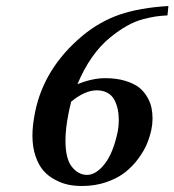

<svg xmlns="http://www.w3.org/2000/svg" viewBox="-20 -601 575 633"><path d="M214.8 -266.1Q209 -243.7 206.1 -228Q195.8 -177.2 195.8 -137.7Q195.8 -77.6 217 -51Q238.3 -24.4 267.1 -24.4Q296.4 -24.4 324.7 -60.1Q353 -95.7 367.7 -165.5Q371.6 -184.6 371.6 -206.5Q371.6 -225.1 368.2 -241Q364.7 -256.8 357.2 -271.5Q349.6 -286.1 334.7 -294.7Q319.8 -303.2 298.8 -303.2Q260.3 -303.2 214.8 -266.1ZM532.2 -550.3Q507.8 -548.8 492.9 -546.6Q478 -544.4 452.1 -537.8Q426.3 -531.2 399.2 -516.1Q372.1 -501 343.3 -477.5Q277.8 -424.3 235.4 -323.7Q285.2 -343.3 326.7 -343.3Q364.3 -343.3 393.1 -334.5Q421.9 -325.7 438.5 -312.5Q455.1 -299.3 465.6 -280.8Q476.1 -262.2 479.5 -245.4Q482.9 -228.5 482.9 -210Q482.9 -192.4 479 -173.3Q474.1 -150.4 464.6 -127.2Q455.1 -104 436.3 -78.4Q417.5 -52.7 392.8 -33.2Q368.2 -13.7 331.1 -0.7Q293.9 12.2 250 12.2Q227.1 12.2 206.1 8.1Q185.1 3.9 162.6 -7.8Q140.1 -19.5 124 -37.4Q107.9 -55.2 97.4 -85.4Q86.9 -115.7 86.9 -154.3Q86.9 -188 95.7 -231.4Q125 -376.5 251 -482.4Q308.6 -530.3 375 -553Q441.4 -575.7 535.2 -581.1Z"/></svg>

Font: LL
Style: Bold Italic
Weight: 700
Italic angle: -11.5°
Designer: Philipp H. Poll
Foundry: Philipp H. Poll
Version: Version 2.7.x